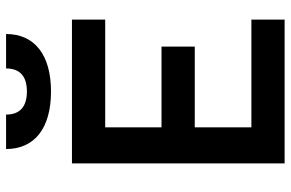

<svg xmlns="http://www.w3.org/2000/svg" viewBox="-181 -767 948 626"><g transform="rotate(-90 293.0 -454.0)"><path d="M73.2 0H542V-108.4H190.9V-293H454.1V-401.4H190.9V-585H542V-693.4H73.2ZM307.6 -761.7C426.8 -761.7 495.1 -814.9 495.1 -908.2H382.8C382.8 -861.3 355.5 -840.3 307.6 -840.3C260.3 -840.3 232.4 -861.3 232.4 -908.2H120.1C120.1 -814.9 188.5 -761.7 307.6 -761.7Z"/></g></svg>

Font: Cascadia Code NF SemiBold
Style: Regular
Weight: 600
Monospace: yes
Designer: Aaron Bell
Foundry: Saja Typeworks
Version: Version 2404.023